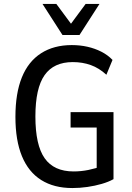

<svg xmlns="http://www.w3.org/2000/svg" viewBox="-20 -942 666 971"><path d="M346 9Q253 9 188.5 -31.5Q124 -72 91 -152Q58 -232 58 -351Q58 -470 90.5 -550.5Q123 -631 187.5 -672.5Q252 -714 343 -714Q385 -714 422.5 -705.5Q460 -697 492.5 -680.5Q525 -664 549 -639L518 -564Q481 -598 439 -613Q397 -628 348 -628Q252 -628 205.5 -562Q159 -496 159 -353Q159 -208 206 -141.5Q253 -75 352 -75Q390 -75 427 -82.5Q464 -90 498 -103L469 -66V-297H337V-375H554V-36Q529 -22 494.5 -12Q460 -2 422 3.5Q384 9 346 9ZM296 -765 195 -922H265L339 -822L413 -922H483L382 -765Z"/></svg>

Font: Nunito Sans 10pt Condensed SemiBold
Style: Regular
Weight: 600
Width: 3
Designer: Vernon Adams
Foundry: Vernon Adams
Version: Version 3.101;gftools[0.9.27]